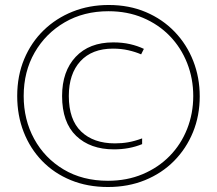

<svg xmlns="http://www.w3.org/2000/svg" viewBox="-20 -835 871 770"><path d="M413 -85Q331 -85 264 -112.5Q197 -140 149 -189.5Q101 -239 75 -305.5Q49 -372 49 -450Q49 -531 77 -598Q105 -665 155 -713.5Q205 -762 271.5 -788.5Q338 -815 416 -815Q498 -815 565 -786.5Q632 -758 680.5 -707.5Q729 -657 755 -590.5Q781 -524 781 -449Q781 -371 754 -305Q727 -239 678 -189.5Q629 -140 561.5 -112.5Q494 -85 413 -85ZM413 -110Q489 -110 552 -136.5Q615 -163 660.5 -209.5Q706 -256 730.5 -318Q755 -380 755 -450Q755 -520 730.5 -582Q706 -644 661 -690.5Q616 -737 553.5 -763.5Q491 -790 415 -790Q316 -790 239.5 -745.5Q163 -701 119 -624.5Q75 -548 75 -450Q75 -355 117 -278Q159 -201 235 -155.5Q311 -110 413 -110ZM437 -236Q342 -236 285.5 -290Q229 -344 229 -450Q229 -549 283.5 -607Q338 -665 434 -665Q471 -665 501.5 -658Q532 -651 557 -639L546 -617Q523 -627 494.5 -633.5Q466 -640 433 -640Q349 -640 302.5 -589.5Q256 -539 256 -450Q256 -355 305.5 -307.5Q355 -260 441 -260Q469 -260 494.5 -264.5Q520 -269 550 -280V-257Q499 -236 437 -236Z"/></svg>

Font: Noto Sans Kannada UI Condensed Thin
Style: Regular
Weight: 100
Width: 3
Designer: Jelle Bosma - Monotype Design Team
Foundry: Monotype Imaging Inc.
Version: Version 2.005; ttfautohint (v1.8.4.7-5d5b)